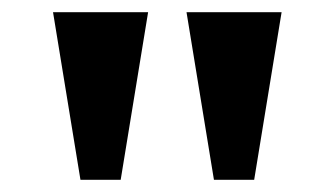

<svg xmlns="http://www.w3.org/2000/svg" viewBox="-20 -734 549 315"><path d="M112 -439 67 -714H223L178 -439ZM331 -439 286 -714H442L397 -439Z"/></svg>

Font: Noto Serif
Style: Bold
Weight: 700
Designer: Monotype Design Team
Foundry: Monotype Imaging Inc.
Version: Version 2.014